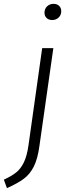

<svg xmlns="http://www.w3.org/2000/svg" viewBox="-76 -773 365 997"><path d="M-56 160Q-15 141 8.5 122Q32 103 48 70Q64 37 72 -19L143 -523H201L129 -17Q120 51 100 91Q80 131 48 155Q16 179 -40 204ZM155 -707Q155 -727 168.5 -740Q182 -753 202 -753Q220 -753 231 -742.5Q242 -732 242 -715Q242 -695 228.5 -682Q215 -669 195 -669Q177 -669 166 -679.5Q155 -690 155 -707Z"/></svg>

Font: Fira Sans Light
Style: Italic
Weight: 300
Italic angle: -8°
Designer: bBox Type GmbH & Carrois Corporate GbR & Edenspiekermann AG
Foundry: bBox Type GmbH & Carrois Corporate GbR & Edenspiekermann AG
Version: Version 4.301